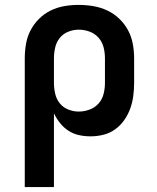

<svg xmlns="http://www.w3.org/2000/svg" viewBox="-20 -548 640 783"><path d="M81 215V-310Q81 -339 86 -368.5Q91 -398 104.5 -424Q118 -450 139 -471Q160 -492 186.5 -505Q213 -518 242 -523Q271 -528 301 -528Q331 -528 360.5 -523Q390 -518 417 -505.5Q444 -493 466 -472Q488 -451 502 -425Q516 -399 521.5 -369.5Q527 -340 527 -310V-210Q527 -183 523.5 -156.5Q520 -130 511 -105Q502 -80 486.5 -58Q471 -36 449.5 -20.5Q428 -5 402 1.5Q376 8 349 8Q325 8 302 3Q279 -2 259 -15Q239 -28 224.5 -46.5Q210 -65 200 -86V215ZM301 -93Q323 -93 345 -101Q367 -109 382 -126Q397 -143 402.5 -165Q408 -187 408 -210V-310Q408 -333 402.5 -355Q397 -377 382 -394Q367 -411 345.5 -419Q324 -427 301 -427Q279 -427 258 -418.5Q237 -410 223.5 -393Q210 -376 205 -354Q200 -332 200 -310V-210Q200 -188 205 -166Q210 -144 223.5 -127Q237 -110 258 -101.5Q279 -93 301 -93Z"/></svg>

Font: Iosevka Fixed Extended
Style: Bold
Weight: 700
Width: 7
Monospace: yes
Designer: Belleve Invis
Foundry: Belleve Invis
Version: Version 24.1.1; ttfautohint (v1.8.4)